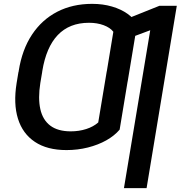

<svg xmlns="http://www.w3.org/2000/svg" viewBox="-20 -757 928 981"><path d="M640.6 -392.6 591.3 -94.7Q564.9 -63.5 523.2 -40Q481.4 -16.6 429.2 -3.4Q377 9.8 319.8 9.8Q221.2 9.8 158.4 -32Q95.7 -73.7 71.8 -150.4Q47.9 -227.1 64.9 -332.5L74.2 -388.7L195.8 -390.6L186 -332.5Q173.8 -254.9 186 -199.7Q198.2 -144.5 236.8 -115.2Q275.4 -85.9 341.8 -85.9Q383.8 -85.9 420.4 -97.7Q457 -109.4 481.9 -131.3L525.4 -392.6ZM680.7 -632.8 632.3 -340.8 517.1 -340.3 559.1 -594.7Q543 -615.7 509.8 -628.2Q476.6 -640.6 434.6 -640.6Q384.3 -640.6 344.5 -624.8Q304.7 -608.9 275.1 -577.9Q245.6 -546.9 225.8 -501Q206.1 -455.1 196.3 -395L187 -339.8H66.9L75.7 -395Q92.8 -503.4 143.3 -579.8Q193.8 -656.2 272.2 -696.8Q350.6 -737.3 450.7 -737.3Q505.9 -737.3 552.2 -723.6Q598.6 -710 631.8 -686.3Q665 -662.6 680.7 -632.8ZM883.3 -727.5 729 204.1H613.3L747.6 -602.5L609.4 -550.8L627.9 -660.6L794.9 -727.5Z"/></svg>

Font: Inter 16pt Medium
Style: Italic
Weight: 500
Italic angle: -9.3988°
Version: Version 4.001;git-66647c0bb